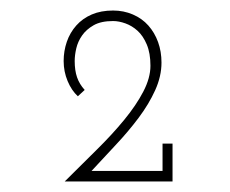

<svg xmlns="http://www.w3.org/2000/svg" viewBox="-20 -720 438 365"><path d="M154 -395H289V-447H308V-375H103Q134 -406 163.5 -435Q193 -464 216 -492Q239 -520 252.5 -546Q266 -572 266 -595Q266 -619 259 -635.5Q252 -652 241.5 -661.5Q231 -671 218.5 -675.5Q206 -680 195 -680Q172 -680 158 -672Q144 -664 136 -652.5Q128 -641 125 -628Q122 -615 122 -604Q122 -586 126.5 -573Q131 -560 141 -549L128 -537Q116 -548 108.5 -566Q101 -584 101 -604Q101 -623 107 -640.5Q113 -658 125 -671.5Q137 -685 154.5 -692.5Q172 -700 195 -700Q215 -700 232.5 -692.5Q250 -685 262 -671.5Q274 -658 280.5 -640Q287 -622 287 -601Q287 -575 275 -548.5Q263 -522 243.5 -496Q224 -470 200.5 -445Q177 -420 154 -395Z"/></svg>

Font: Josefin Slab
Style: Regular
Weight: 400
Designer: Santiago Orozco
Foundry: Typemade
Version: Version 1.000